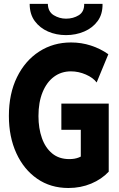

<svg xmlns="http://www.w3.org/2000/svg" viewBox="-20 -942 602 970"><path d="M325.7 7.8Q235.4 7.8 167.7 -39.1Q100.1 -85.9 62.5 -168.2Q24.9 -250.5 24.9 -356.4Q24.9 -468.8 65.9 -552.2Q106.9 -635.7 178 -681.6Q249 -727.5 338.9 -727.5Q391.1 -727.5 439.2 -711.9Q487.3 -696.3 527.3 -668L468.3 -525.4Q450.7 -549.3 413.8 -565.4Q377 -581.5 338.4 -581.5Q289.6 -581.5 252.7 -554.2Q215.8 -526.9 195.1 -476.1Q174.3 -425.3 174.3 -355.5Q174.3 -293.9 191.7 -244.6Q209 -195.3 243.7 -166.7Q278.3 -138.2 330.1 -138.2Q357.9 -138.2 378.4 -146.5Q398.9 -154.8 411.6 -167.5L388.2 -127V-286.1H290V-418.5H529.3V-74.7Q493.7 -36.6 440.7 -14.4Q387.7 7.8 325.7 7.8ZM313.5 -764.6Q264.2 -764.6 222.7 -782.7Q181.2 -800.8 155.5 -835.7Q129.9 -870.6 129.9 -922.4H221.7Q222.7 -882.8 251.5 -865.2Q280.3 -847.7 313.5 -847.7Q350.1 -847.7 378.2 -865.2Q406.2 -882.8 405.3 -922.4H498Q499 -870.6 473.4 -835.7Q447.8 -800.8 405.3 -782.7Q362.8 -764.6 313.5 -764.6Z"/></svg>

Font: Reddit Mono ExtraBold
Style: Regular
Weight: 800
Monospace: yes
Designer: Stephen Hutchings
Foundry: Reddit
Version: Version 1.014